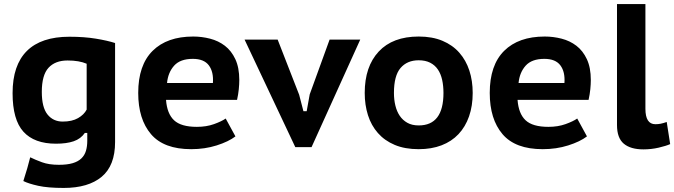

<svg xmlns="http://www.w3.org/2000/svg" viewBox="-20 -720 3322 946"><path d="M547 -20Q547 96 481 151Q415 206 294 206Q216 206 168.5 195.5Q121 185 95 172Q108 132 114.5 108.5Q121 85 124 73Q127 61 128 58Q129 55 129 55Q153 67 187 79.5Q221 92 270 92Q311 92 338 84Q365 76 381 60.5Q397 45 403.5 23Q410 1 410 -26V-65H398Q378 -36 343 -24Q308 -12 256 -12Q149 -12 95.5 -71Q42 -130 42 -261Q42 -399 112.5 -469Q183 -539 322 -539Q395 -539 452.5 -529.5Q510 -520 547 -508ZM289 -121Q335 -121 364.5 -138Q394 -155 407 -180V-406Q370 -422 313 -422Q252 -422 219 -386Q186 -350 186 -267Q186 -191 214 -156Q242 -121 289 -121Z M1140 -48Q1106 -22 1047.5 -3.5Q989 15 922 15Q787 15 724 -59Q661 -133 661 -262Q661 -399 732 -469.5Q803 -540 932 -540Q974 -540 1015 -529.5Q1056 -519 1088 -494.5Q1120 -470 1139.5 -428.5Q1159 -387 1159 -326Q1159 -305 1156.5 -280Q1154 -255 1148 -228H798Q803 -160 837.5 -127.5Q872 -95 950 -95Q997 -95 1034.5 -108.5Q1072 -122 1092 -136ZM930 -430Q868 -430 838 -396.5Q808 -363 803 -311H1029Q1033 -366 1009 -398Q985 -430 930 -430Z M1454 -253 1475 -172H1491L1506 -255L1604 -525H1755L1515 5H1435L1185 -525H1348Z M1777 -262Q1777 -392 1846 -466Q1915 -540 2043 -540Q2110 -540 2160 -519Q2210 -498 2243 -460.5Q2276 -423 2292.5 -372.5Q2309 -322 2309 -262Q2309 -198 2291 -146.5Q2273 -95 2239 -59Q2205 -23 2155.5 -4Q2106 15 2043 15Q1975 15 1925 -6Q1875 -27 1842 -64.5Q1809 -102 1793 -152.5Q1777 -203 1777 -262ZM1921 -262Q1921 -229 1928 -200Q1935 -171 1949.5 -149.5Q1964 -128 1987 -115Q2010 -102 2043 -102Q2165 -102 2165 -262Q2165 -297 2158.5 -326.5Q2152 -356 2137.5 -377.5Q2123 -399 2099.5 -411Q2076 -423 2043 -423Q1986 -423 1953.5 -385Q1921 -347 1921 -262Z M2872 -48Q2838 -22 2779.5 -3.5Q2721 15 2654 15Q2519 15 2456 -59Q2393 -133 2393 -262Q2393 -399 2464 -469.5Q2535 -540 2664 -540Q2706 -540 2747 -529.5Q2788 -519 2820 -494.5Q2852 -470 2871.5 -428.5Q2891 -387 2891 -326Q2891 -305 2888.5 -280Q2886 -255 2880 -228H2530Q2535 -160 2569.5 -127.5Q2604 -95 2682 -95Q2729 -95 2766.5 -108.5Q2804 -122 2824 -136ZM2662 -430Q2600 -430 2570 -396.5Q2540 -363 2535 -311H2761Q2765 -366 2741 -398Q2717 -430 2662 -430Z M3160 -184Q3160 -108 3209 -108Q3223 -108 3235.5 -110.5Q3248 -113 3265 -119L3282 -10Q3262 -1 3225.5 7.5Q3189 16 3150 16Q3087 16 3053.5 -12Q3020 -40 3020 -104V-700H3160Z"/></svg>

Font: PT Sans Caption
Style: Bold
Weight: 700
Designer: A.Korolkova, O.Umpeleva, V.Yefimov
Foundry: ParaType Ltd
Version: Version 2.003W OFL